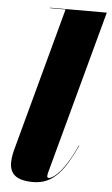

<svg xmlns="http://www.w3.org/2000/svg" viewBox="-54 -787 485 833"><g transform="rotate(5 188.5 -370.0)"><path d="M308.5 -164.5 306.5 -165C241 -23 195.5 -13.5 188 -13.5C184 -13.5 181.5 -16 181.5 -21C181.5 -25.5 182 -30 183.5 -35.5L377 -750H130.5V-748H197.5L30.5 -130C27.5 -119 20 -92 20 -67C20 -19 45.5 10 122.5 10C214 10 258 -59.5 308.5 -164.5Z"/></g></svg>

Font: Bodoni* 96pt Fatface
Style: Italic
Weight: 900
Italic angle: -13°
Version: Version 2.3